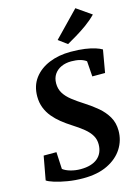

<svg xmlns="http://www.w3.org/2000/svg" viewBox="-146 -1078 840 1167"><g transform="rotate(-15 274.0 -494.5)"><path d="M228.9 11Q177.5 11 130.3 3.1Q83.1 -4.8 49.2 -15.7Q15.3 -26.6 3.6 -35.6L30.9 -184.7H111.3L116.8 -77.7Q134.6 -63.7 164.7 -55.2Q194.9 -46.7 227.7 -46.7Q262.2 -46.7 288.7 -54.5Q315.3 -62.3 333.6 -77.3Q351.9 -92.3 361.5 -114Q371.1 -135.6 371.5 -163.2Q372.1 -194.5 357.3 -220Q342.5 -245.5 313.7 -269.1Q284.9 -292.7 243.4 -318.9Q212.4 -338.6 184.1 -361.2Q155.9 -383.8 133.7 -410.6Q111.6 -437.3 98.9 -469.8Q86.2 -502.2 86.1 -541.1Q86 -608.2 121.1 -655.2Q156.2 -702.1 216.4 -726.9Q276.7 -751.7 351.4 -751.7Q402.7 -751.7 441 -746.2Q479.2 -740.6 505.4 -732.1Q531.5 -723.6 546.1 -714.6L521.4 -573H441.1L434.2 -670.2Q419.1 -682 395.2 -688.4Q371.3 -694.7 340.9 -694.7Q305.4 -694.7 277.6 -682.1Q249.9 -669.5 233.8 -645.8Q217.8 -622.1 217.6 -588.8Q217.5 -553.9 233.9 -526.9Q250.2 -500 281.2 -475.7Q312.2 -451.4 355.8 -423.7Q395.7 -398.2 430.8 -368.5Q465.8 -338.7 487.8 -301Q509.7 -263.3 509.9 -213.7Q510 -152 477.3 -101Q444.6 -50 382 -19.5Q319.4 11 228.9 11ZM349.7 -800.9 294.7 -841.2 448.8 -1000.2 541.7 -935.6Q512.4 -905.7 477.4 -880.5Q442.4 -855.4 408.9 -835.5Q375.4 -815.7 349.7 -800.9Z"/></g></svg>

Font: Merriweather Light
Style: Italic
Weight: 300
Italic angle: -7.8°
Designer: Eben Sorkin
Foundry: Eben Sorkin
Version: Version 2.101